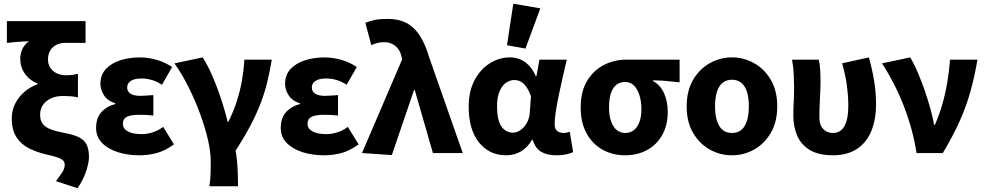

<svg xmlns="http://www.w3.org/2000/svg" viewBox="-20 -813 5230 1020"><path d="M392.1 186.9 277.2 149.2Q298.9 120.6 311.4 101.2Q323.9 81.8 323.9 62.5Q323.9 48.9 315.5 39.9Q307.2 30.9 286.3 23.5Q265.5 16.2 227.9 8Q176.9 -3.6 134.9 -24.6Q93 -45.5 67.7 -83.6Q42.5 -121.8 42.5 -184.4Q42.5 -227.3 61.2 -263.5Q79.9 -299.8 111 -326.2Q142.2 -352.6 179.4 -365.3V-369.3Q136 -386.8 111.8 -421.9Q87.5 -457 87.5 -501.9Q87.5 -527.8 99.3 -553Q111.2 -578.1 133.6 -593.8Q114.7 -593 98.2 -592.2Q81.6 -591.4 62.7 -589.6Q43.8 -587.9 16.6 -585.2V-700.6H434.5V-585.2H325.8Q298.9 -585.2 278.5 -574.4Q258.1 -563.6 246.5 -543.9Q234.9 -524.1 234.9 -496.9Q234.9 -471.7 247.5 -452.7Q260.2 -433.7 281.7 -423.4Q303.3 -413.2 329.6 -413.2Q349.2 -413.2 362.3 -414.9Q375.3 -416.7 394.1 -420.5V-295.8Q371.6 -300.5 352.4 -301.8Q333.2 -303.1 312.7 -303.1Q279.6 -303.1 252.4 -291.1Q225.3 -279.1 209.2 -256.9Q193.1 -234.6 193.1 -204.1Q193.1 -173.1 207.2 -154.9Q221.2 -136.6 249.8 -125.8Q278.3 -115 321.7 -107Q374.7 -97.3 403.2 -81.7Q431.6 -66 442.2 -40.7Q452.7 -15.5 452.7 22.6Q452.7 48.2 438.6 93.4Q424.4 138.6 392.1 186.9Z M720.8 12Q657.7 12 605.1 -4.9Q552.6 -21.9 521.5 -54.2Q490.5 -86.4 490.5 -133.1Q490.5 -187.1 519.2 -218.1Q547.8 -249.1 592.5 -260.2V-264.2Q551.4 -277.1 532.4 -306.9Q513.4 -336.7 513.4 -366.9Q513.4 -415.7 542.9 -446.8Q572.3 -477.9 619.9 -493Q667.5 -508 722.8 -508Q767.8 -508 813.3 -494.8Q858.8 -481.6 894.4 -456.7L840.4 -362.6Q815 -379.8 787.4 -387.9Q759.7 -396.1 731.1 -396.1Q695 -396.1 675.3 -383.4Q655.6 -370.7 655.6 -348.4Q655.6 -325.9 673.9 -314.9Q692.2 -303.8 724.4 -303.8Q740.5 -303.8 758.9 -305.3Q777.4 -306.8 794.8 -307.8V-199.3Q777 -201.3 757.8 -202.3Q738.7 -203.3 721.7 -203.3Q675.7 -203.3 654.2 -192.5Q632.8 -181.7 632.8 -155.8Q632.8 -129.6 658.8 -115Q684.8 -100.4 734.6 -100.4Q758.6 -100.4 788.2 -109Q817.8 -117.6 847 -138.8L904.2 -45.8Q856.5 -11.8 812.6 0.1Q768.6 12 720.8 12Z M1092.6 176.7Q1095.2 156.2 1097 138Q1098.7 119.9 1099.1 97.4Q1099.5 74.9 1099.5 40.7Q1099.5 -6.4 1084.5 -71.3Q1069.5 -136.2 1042.9 -208.5Q1016.4 -280.8 981.5 -350.6Q946.6 -420.3 906.8 -476.4L1056.8 -508.1Q1073.2 -483.5 1091 -446.8Q1108.8 -410.1 1126.5 -365.3Q1144.1 -320.5 1160.3 -269.6Q1176.4 -218.8 1189.5 -166.2H1193.5Q1219 -217.9 1236.6 -271.1Q1254.2 -324.2 1264.4 -380.2Q1274.5 -436.1 1278.2 -496.1H1423.9Q1413.3 -432.8 1399.8 -377.2Q1386.4 -321.7 1365.4 -266.4Q1344.3 -211.1 1312.3 -149.6Q1280.3 -88.1 1231.6 -12.8Q1239.9 33.8 1242.2 84.2Q1244.5 134.7 1244.5 176.7Z M1701.8 12Q1638.7 12 1586.1 -4.9Q1533.6 -21.9 1502.5 -54.2Q1471.5 -86.4 1471.5 -133.1Q1471.5 -187.1 1500.2 -218.1Q1528.8 -249.1 1573.5 -260.2V-264.2Q1532.4 -277.1 1513.4 -306.9Q1494.4 -336.7 1494.4 -366.9Q1494.4 -415.7 1523.9 -446.8Q1553.3 -477.9 1600.9 -493Q1648.5 -508 1703.8 -508Q1748.8 -508 1794.3 -494.8Q1839.8 -481.6 1875.4 -456.7L1821.4 -362.6Q1796 -379.8 1768.4 -387.9Q1740.7 -396.1 1712.1 -396.1Q1676 -396.1 1656.3 -383.4Q1636.6 -370.7 1636.6 -348.4Q1636.6 -325.9 1654.9 -314.9Q1673.2 -303.8 1705.4 -303.8Q1721.5 -303.8 1739.9 -305.3Q1758.4 -306.8 1775.8 -307.8V-199.3Q1758 -201.3 1738.8 -202.3Q1719.7 -203.3 1702.7 -203.3Q1656.7 -203.3 1635.2 -192.5Q1613.8 -181.7 1613.8 -155.8Q1613.8 -129.6 1639.8 -115Q1665.8 -100.4 1715.6 -100.4Q1739.6 -100.4 1769.2 -109Q1798.8 -117.6 1828 -138.8L1885.2 -45.8Q1837.5 -11.8 1793.6 0.1Q1749.6 12 1701.8 12Z M2061.6 10.9 1903.1 0 2116.4 -497.6 2113.3 -512.1Q2104.7 -550.2 2079.6 -569.6Q2054.5 -589 2023.4 -589Q2000.5 -589 1984.9 -584.8Q1969.4 -580.6 1952.6 -573L1920.8 -691.6Q1945.2 -701.8 1970.6 -707.2Q1996 -712.6 2040.3 -712.6Q2097.7 -712.6 2139.3 -690.9Q2180.9 -669.2 2210.7 -622.9Q2240.4 -576.6 2261.6 -503.9L2438.4 0H2279.9L2183.4 -334.4H2179.4Z M2669.3 12Q2578.9 12 2524.4 -56.6Q2469.9 -125.1 2469.9 -245.6Q2469.9 -328.1 2500.9 -386.7Q2532 -445.3 2582 -476.7Q2631.9 -508.1 2689.4 -508.1Q2717.3 -508.1 2742.4 -498.2Q2767.5 -488.2 2788.8 -466.3Q2810.2 -444.4 2826.3 -409.2H2830L2845.7 -496.1H2991.1Q2981.1 -453.2 2969.9 -405Q2958.6 -356.8 2948.9 -309.3Q2939.2 -261.9 2932.8 -221.2Q2926.5 -180.5 2926.5 -152.4Q2926.5 -127.6 2940.2 -117.1Q2953.9 -106.6 2974.5 -106.6Q2981.9 -106.6 2990.1 -108.3Q2998.4 -110 3007 -113L3024.7 -4.6Q3011.2 1.7 2989.4 6.9Q2967.7 12 2937.9 12Q2886.2 12 2854.8 -6.6Q2823.3 -25.2 2810.2 -70.3H2806.6Q2757.1 12 2669.3 12ZM2704.3 -108.3Q2726.1 -108.3 2746.1 -122.7Q2766.2 -137 2779.5 -161.4Q2792.9 -185.8 2794.4 -215.2L2800.8 -301.3Q2790.6 -330.4 2777.4 -349.8Q2764.3 -369.1 2748.2 -378.5Q2732.2 -387.8 2712.1 -387.8Q2689.4 -387.8 2668.4 -373.4Q2647.5 -359 2634 -328Q2620.5 -296.9 2620.5 -247.2Q2620.5 -175.5 2643.5 -141.9Q2666.4 -108.3 2704.3 -108.3ZM2771.6 -555.1 2673.4 -572.6 2706.9 -793.2 2850.4 -768.7Z M3300.2 12Q3235.5 12 3182 -17.3Q3128.5 -46.6 3096.7 -103.3Q3064.9 -159.9 3064.9 -242.2Q3064.9 -328.1 3099.6 -384.5Q3134.4 -441 3189.6 -468.6Q3244.9 -496.1 3307.1 -496.1H3590.4V-375.5Q3550.1 -380.1 3519.1 -382.9Q3488.2 -385.6 3449.5 -386.4V-382.4Q3487.3 -361.9 3507.3 -318.8Q3527.4 -275.7 3527.4 -219.2Q3527.4 -147.6 3498.2 -95.9Q3469.1 -44.2 3417.8 -16.1Q3366.5 12 3300.2 12ZM3301.8 -106.6Q3328.4 -106.6 3347.5 -121.7Q3366.5 -136.7 3377 -165.1Q3387.4 -193.5 3387.4 -234Q3387.4 -273.5 3377.4 -306.1Q3367.4 -338.7 3348.5 -358.1Q3329.6 -377.5 3302.2 -377.5Q3275.6 -377.5 3256.3 -363.7Q3237 -349.9 3226.3 -320Q3215.5 -290.2 3215.5 -242.2Q3215.5 -199.3 3226.2 -168.8Q3236.8 -138.4 3256 -122.5Q3275.3 -106.6 3301.8 -106.6Z M3868.5 12Q3805.4 12 3750.6 -18.6Q3695.9 -49.3 3661.9 -107.4Q3627.9 -165.4 3627.9 -247.9Q3627.9 -330.5 3661.9 -388.6Q3695.9 -446.7 3750.6 -477.4Q3805.4 -508.1 3868.5 -508.1Q3931.6 -508.1 3986.3 -477.4Q4041.1 -446.7 4075.1 -388.6Q4109.1 -330.5 4109.1 -247.9Q4109.1 -165.4 4075.1 -107.4Q4041.1 -49.3 3986.3 -18.6Q3931.6 12 3868.5 12ZM3868.5 -106.6Q3914.7 -106.6 3936.6 -145Q3958.4 -183.3 3958.4 -247.9Q3958.4 -291 3948.9 -323Q3939.3 -354.9 3919.3 -372.2Q3899.2 -389.5 3868.5 -389.5Q3837.7 -389.5 3817.7 -372.2Q3797.6 -354.9 3788.1 -323Q3778.5 -291 3778.5 -247.9Q3778.5 -183.3 3800.5 -145Q3822.4 -106.6 3868.5 -106.6Z M4404.8 12Q4330.9 12 4284.4 -14.9Q4237.8 -41.8 4216.2 -89.8Q4194.6 -137.9 4194.6 -199.6Q4194.6 -235.4 4196.6 -271.6Q4198.6 -307.7 4198.6 -343.5Q4198.6 -373.3 4196.9 -414.3Q4195.2 -455.2 4187.7 -496.1H4329.7Q4335.6 -471.1 4337.3 -439.9Q4339 -408.6 4339 -373.6Q4339 -342.8 4336 -289.8Q4333 -236.8 4333 -187.4Q4333 -160.9 4342.7 -142.8Q4352.3 -124.7 4368.5 -115.7Q4384.8 -106.6 4405.1 -106.6Q4431.5 -106.6 4449.6 -122.2Q4467.7 -137.8 4477.2 -170.1Q4486.6 -202.3 4486.6 -253.1Q4486.6 -301.1 4479.6 -355.5Q4472.6 -409.9 4453.8 -476.7L4595.9 -508.1Q4612.8 -448.7 4623.4 -385.5Q4634 -322.4 4634 -260.3Q4634 -176 4608 -114.7Q4582 -53.4 4530.7 -20.7Q4479.5 12 4404.8 12Z M4849.2 0Q4834.8 -91.9 4806.8 -178.4Q4778.8 -264.8 4742.2 -340.3Q4705.5 -415.8 4665.8 -476.4L4815.8 -508.1Q4835.7 -475 4855 -429.8Q4874.2 -384.6 4891.5 -335.1Q4908.9 -285.5 4922.1 -237.5Q4935.3 -189.5 4942.6 -149.8H4946.6Q4971.5 -206.1 4987.6 -264Q5003.7 -321.9 5013.2 -380.4Q5022.7 -439 5027.2 -496.1H5172.9Q5157.8 -408.4 5136.2 -329.8Q5114.6 -251.2 5079.1 -171.4Q5043.6 -91.7 4988.7 0Z"/></svg>

Font: Source Sans 3 Variable
Style: Regular
Weight: 200
Designer: Paul D. Hunt
Foundry: Adobe Systems Incorporated
Version: Version 3.026